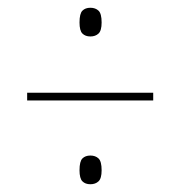

<svg xmlns="http://www.w3.org/2000/svg" viewBox="-20 -607 465 495"><path d="M213 -513Q200 -513 192.5 -520.5Q185 -528 185 -549Q185 -572 192.5 -579.5Q200 -587 213 -587Q226 -587 234 -579.5Q242 -572 242 -549Q242 -528 234 -520.5Q226 -513 213 -513ZM50 -348V-368H375V-348ZM213 -132Q200 -132 192.5 -139.5Q185 -147 185 -168Q185 -191 192.5 -198.5Q200 -206 213 -206Q226 -206 234 -198.5Q242 -191 242 -168Q242 -147 234 -139.5Q226 -132 213 -132Z"/></svg>

Font: Noto Serif Display ExtraCondensed SemiBold
Style: Regular
Weight: 600
Width: 2
Designer: Monotype Design Team
Foundry: Monotype Imaging Inc.
Version: Version 2.009